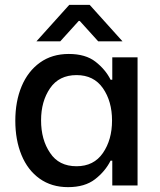

<svg xmlns="http://www.w3.org/2000/svg" viewBox="-20 -763 659 790"><path d="M43 -266Q43 -346 69 -408Q95 -470 144.5 -505.5Q194 -541 263 -541Q332 -541 373 -509Q414 -477 435 -435H442V-527H546V0H442V-102H435Q413 -58 371 -25.5Q329 7 260 7Q192 7 143 -28Q94 -63 68.5 -125Q43 -187 43 -266ZM186 -134Q222 -79 295 -79Q366 -79 403.5 -133.5Q441 -188 441 -267Q441 -346 403.5 -400Q366 -454 295 -454Q223 -454 186 -400Q149 -346 149 -268Q149 -188 186 -134ZM265 -743H349L484 -593H384L308 -677H304L228 -593H130Z"/></svg>

Font: Lopes Sans Medium
Style: Regular
Weight: 500
Designer: Gabriel Lam, Diego Maldonado
Foundry: TypeRant, Foresti Design
Version: Version 4.000